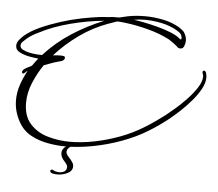

<svg xmlns="http://www.w3.org/2000/svg" viewBox="-50 -589 914 805"><g transform="rotate(5 406.5 -186.5)"><path d="M243 40Q208 40 169 33Q130 26 97 8Q64 -10 45 -44Q20 -88 20 -135Q20 -169 31 -201Q42 -233 58 -262Q56 -261 52.5 -258Q49 -255 47 -253Q43 -249 41 -249Q35 -249 35 -255Q35 -264 51 -273Q67 -282 74 -285Q80 -293 86 -301.5Q92 -310 98 -317Q85 -318 62 -322Q39 -326 20 -335.5Q1 -345 1 -363Q1 -376 10.5 -387.5Q20 -399 29 -407Q55 -429 94 -446.5Q133 -464 177 -478Q221 -492 263.5 -500.5Q306 -509 339 -513L386 -517Q390 -518 394 -518Q398 -518 402 -518H418Q423 -518 435.5 -521.5Q448 -525 455 -526Q474 -530 492.5 -531.5Q511 -533 530 -533Q566 -533 605.5 -525Q645 -517 676 -498Q681 -494 687.5 -489.5Q694 -485 697 -480Q708 -463 708 -445Q708 -436 703.5 -423.5Q699 -411 687 -411Q678 -411 672 -419Q654 -434 636 -445Q596 -466 544.5 -479.5Q493 -493 449 -498Q441 -499 432 -500Q423 -501 415 -501Q414 -501 405.5 -498Q397 -495 388.5 -492Q380 -489 377 -488Q314 -465 258.5 -425.5Q203 -386 158 -336Q166 -337 174.5 -337.5Q183 -338 191 -338Q196 -338 202.5 -337Q209 -336 209 -329Q209 -325 205.5 -321.5Q202 -318 198 -316Q196 -315 193 -314.5Q190 -314 188 -313Q172 -309 155.5 -303Q139 -297 123 -291Q99 -256 81 -213.5Q63 -171 63 -128Q63 -72 92.5 -39.5Q122 -7 167.5 6Q213 19 260 19Q310 19 364.5 8Q419 -3 470.5 -22.5Q522 -42 564 -68Q587 -82 608 -96.5Q629 -111 650 -127Q665 -139 689 -159.5Q713 -180 736.5 -205Q760 -230 776.5 -255.5Q793 -281 793 -302Q793 -308 791 -312Q789 -316 789 -320Q789 -327 795 -327Q802 -327 804.5 -316Q807 -305 807 -300Q807 -276 792.5 -250Q778 -224 756.5 -199Q735 -174 712.5 -153Q690 -132 673 -118Q630 -83 582 -54Q536 -26 477.5 -4.5Q419 17 358 28.5Q297 40 243 40ZM686 -449Q689 -449 689 -455Q689 -463 684 -471Q681 -475 675 -479.5Q669 -484 665 -486Q636 -503 599.5 -510.5Q563 -518 530 -518Q518 -518 506 -517Q494 -516 483 -514Q500 -512 527.5 -506.5Q555 -501 585 -493Q615 -485 640 -475Q665 -465 678 -454Q680 -453 682 -451Q684 -449 686 -449ZM112 -333Q163 -389 226.5 -430Q290 -471 360 -499Q293 -493 219 -474Q145 -455 85 -423Q74 -418 62 -410.5Q50 -403 40 -394Q34 -389 26.5 -381.5Q19 -374 19 -365Q19 -355 30.5 -348.5Q42 -342 58.5 -338.5Q75 -335 90 -334Q105 -333 112 -333ZM200 158Q189 155 189 148Q189 143 194 142Q199 141 200 143Q211 150 228 150Q240 150 249 144Q258 138 258 125Q258 120 254.5 115Q251 110 247 105Q229 87 229 69Q229 50 249 38Q260 31 272 31Q276 31 276 36Q262 39 257 46Q250 53 250 62Q250 69 255.5 76.5Q261 84 269 92Q274 98 278.5 105Q283 112 283 120Q283 140 262.5 150Q242 160 220 160Q215 160 210 159.5Q205 159 200 158Z"/></g></svg>

Font: Sassy Frass
Style: Regular
Weight: 400
Designer: Robert E. Leuschke
Foundry: Robert E. Leuschke
Version: Version 1.010; ttfautohint (v1.8.3)